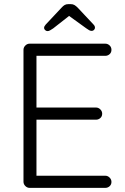

<svg xmlns="http://www.w3.org/2000/svg" viewBox="-20 -912 608 932"><path d="M124 -700H491Q503 -700 512 -691.5Q521 -683 521 -670Q521 -657 512 -649Q503 -641 491 -641H147L157 -658V-377L146 -390H446Q458 -390 467 -381Q476 -372 476 -360Q476 -347 467 -339Q458 -331 446 -331H148L157 -341V-53L152 -59H491Q503 -59 512 -50Q521 -41 521 -29Q521 -16 512 -8Q503 0 491 0H124Q112 0 103 -9Q94 -18 94 -30V-670Q94 -682 103 -691Q112 -700 124 -700ZM326 -843 238 -774Q230 -769 223.5 -765Q217 -761 211 -761Q204 -761 199 -766Q194 -771 194 -776Q194 -781 196 -784.5Q198 -788 202 -793L279 -875Q286 -883 293.5 -887.5Q301 -892 312 -892H323Q334 -892 341.5 -887.5Q349 -883 357 -875L433 -794Q438 -789 439.5 -785Q441 -781 441 -777Q441 -772 436.5 -767Q432 -762 425 -762Q419 -762 412.5 -765.5Q406 -769 398 -775L308 -840Z"/></svg>

Font: zvoove
Style: Regular
Weight: 400
Designer: Vernon Adams (Nunito) & Andrew Paglinawan (Quicksand)
Foundry: zvoove
Version: Version 3.006